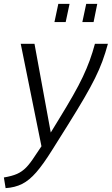

<svg xmlns="http://www.w3.org/2000/svg" viewBox="-56 -747 577 991"><path d="M-36 169Q6 162 32 150.5Q58 139 79 117.5Q100 96 125 57L158 8L51 -521H122L206 -63L247 -130Q290 -200 320.5 -253.5Q351 -307 371.5 -350.5Q392 -394 407 -435Q422 -476 434 -521H501Q488 -473 472.5 -431Q457 -389 434.5 -343.5Q412 -298 378.5 -240.5Q345 -183 295 -103L214 26Q168 100 131.5 142Q95 184 58 202.5Q21 221 -27 224ZM225 -633 245 -727H303L283 -633ZM369 -633 389 -727H446L427 -633Z"/></svg>

Font: Raleway
Style: Italic
Weight: 400
Italic angle: -12°
Designer: Matt McInerney, Pablo Impallari, Rodrigo Fuenzalida
Foundry: Matt McInerney, Pablo Impallari, Rodrigo Fuenzalida
Version: Version 4.026